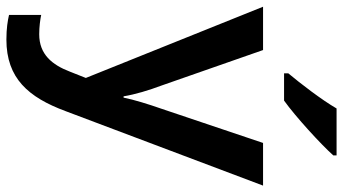

<svg xmlns="http://www.w3.org/2000/svg" viewBox="-250 -556 1046 585"><g transform="rotate(90 272.5 -263.0)"><path d="M453 -756V-766H310C284 -721 234 -656 203 -619V-606H286C335 -641 420 -719 453 -756ZM0 -542 217 -2 198 46C177 101 145 140 84 140C61 140 39 137 25 134V232C42 236 66 240 100 240C218 240 276 173 318 60L545 -542H415L311 -233C297 -193 283 -148 277 -117H273C267 -153 255 -193 240 -233L132 -542Z"/></g></svg>

Font: Noto Sans Syriac SemiBold
Style: Regular
Weight: 600
Designer: Patrick Giasson and the Monotype Design Team
Foundry: Monotype Imaging Inc.
Version: Version 3.000